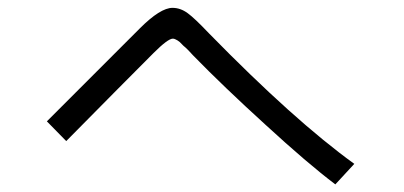

<svg xmlns="http://www.w3.org/2000/svg" viewBox="-20 -614 1040 494"><path d="M100.6 -301.8Q160.2 -361.3 339.8 -541Q392.6 -593.8 423.8 -593.8Q444.3 -593.8 462.9 -580.1Q480.5 -567.4 517.6 -528.3Q737.3 -303.7 891.6 -192.4Q875 -174.8 842.8 -139.6Q771.5 -193.4 663.1 -293Q554.7 -391.6 476.6 -471.7Q472.7 -475.6 464.8 -484.4Q456.1 -493.2 452.1 -496.1Q448.2 -500 442.4 -505.9Q436.5 -510.7 431.6 -512.7Q427.7 -514.6 424.8 -514.6Q412.1 -514.6 375 -477.5Q299.8 -402.3 150.4 -251Q137.7 -263.7 100.6 -301.8Z"/></svg>

Font: Gothic A1
Style: Regular
Weight: 400
Designer: HanYang I&C Co.,Ltd.
Version: Version 2.50